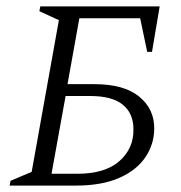

<svg xmlns="http://www.w3.org/2000/svg" viewBox="-20 -580 566 600"><path d="M106 -560H479L455 -418H440L418 -523H228L191 -317H275Q367 -317 414.5 -278.5Q462 -240 462 -179Q462 -130 434.5 -89Q407 -48 352.5 -24Q298 0 216 0H10L13 -15L79 -43L164 -517L103 -545ZM141 -37H222Q308 -37 353 -76.5Q398 -116 397 -176Q397 -226 363.5 -253Q330 -280 262 -280H185Z"/></svg>

Font: Spectral SC Light
Style: Italic
Weight: 300
Italic angle: -10°
Designer: Jean-Baptiste Levee
Foundry: Production Type
Version: Version 2.001